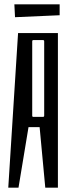

<svg xmlns="http://www.w3.org/2000/svg" viewBox="-20 -862 326 882"><path d="M63 -710H246V0H188L162 -278H111L65 0H18ZM177 -325Q183 -325 183 -331V-672Q183 -678 177 -678H134Q128 -678 128 -672V-330Q128 -325 134 -325ZM46 -842H254V-792L49 -783Z"/></svg>

Font: Bahianita
Style: Regular
Weight: 400
Designer: Pablo Cosgaya & Dani Raskovsky
Foundry: Pablo Cosgaya & Dani Raskovsky
Version: Version 1.008